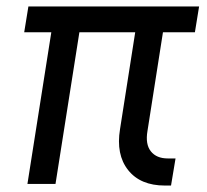

<svg xmlns="http://www.w3.org/2000/svg" viewBox="-20 -570 640 595"><path d="M491 5Q415 5 377 -43Q339 -91 352 -170L399 -470H226L152 0H65L139 -470H55L68 -550H597L584 -470H485L437 -164Q430 -123 447.5 -101Q465 -79 500 -79H524L510 5Z"/></svg>

Font: JetBrains Mono NL
Style: Italic
Weight: 400
Italic angle: -9°
Monospace: yes
Designer: Philipp Nurullin, Konstantin Bulenkov
Foundry: JetBrains
Version: Version 2.305; ttfautohint (v1.8.4.7-5d5b)